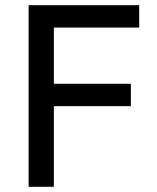

<svg xmlns="http://www.w3.org/2000/svg" viewBox="-20 -718 604 738"><path d="M90 0V-698H515V-612H187V-396H483V-310H187V0Z"/></svg>

Font: IBM Plex Sans KR Text
Style: Regular
Weight: 450
Designer: Mike Abbink; Paul van der Laan; Pieter van Rosmalen; Wujin Sim; Chorong Kim; Dohee Lee;
Foundry: Sandoll Inc.
Version: Version 1.001